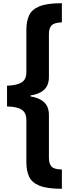

<svg xmlns="http://www.w3.org/2000/svg" viewBox="-20 -813 443 1201"><path d="M367 368Q275 368 227 348.5Q179 329 162 292Q145 255 145 202V-62Q145 -108 115.5 -127Q86 -146 24 -147V-277Q86 -279 115.5 -297.5Q145 -316 145 -362V-627Q145 -679 162 -716.5Q179 -754 227 -773.5Q275 -793 367 -793V-673Q321 -672 303.5 -655Q286 -638 286 -600V-331Q286 -280 256.5 -252Q227 -224 171 -216V-210Q227 -201 256.5 -173Q286 -145 286 -94V174Q286 213 303.5 230Q321 247 367 247Z"/></svg>

Font: Noto Sans Kannada SemiCondensed ExtraBold
Style: Regular
Weight: 800
Width: 4
Designer: Jelle Bosma - Monotype Design Team
Foundry: Monotype Imaging Inc.
Version: Version 2.005; ttfautohint (v1.8.4.7-5d5b)